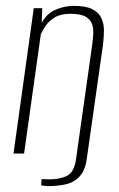

<svg xmlns="http://www.w3.org/2000/svg" viewBox="-20 -523 405 654"><path d="M143 111Q137 111 130 110Q123 109 120 108L122 87Q123 87 127 87Q131 87 136.5 87.5Q142 88 146 88Q185 88 209 75.5Q233 63 239 19L293 -363Q296 -384 297.5 -404Q299 -424 294 -440Q289 -456 272 -466Q255 -476 220 -476Q187 -476 167 -464Q147 -452 136 -436Q125 -420 119 -406L62 0H26L95 -495H124L122 -445Q139 -477 169.5 -490Q200 -503 231 -503Q272 -503 294 -492Q316 -481 325 -462Q334 -443 334 -419.5Q334 -396 331 -372L276 15Q271 56 252 77Q233 98 205 104.5Q177 111 143 111Z"/></svg>

Font: Alumni Sans Thin ExtraLight
Style: Italic
Weight: 250
Italic angle: -8°
Version: Version 1.016